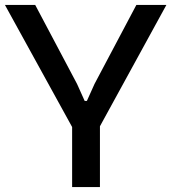

<svg xmlns="http://www.w3.org/2000/svg" viewBox="-20 -760 698 780"><path d="M273 -244 0 -740H123L293 -419L324 -350H333L364 -419L534 -740H656L386 -247V0H273Z"/></svg>

Font: EncodeSans
Style: Medium
Weight: 500
Designer: Pablo Impallari, Andres Torresi
Foundry: Pablo Impallari, Andres Torresi
Version: Version 1.000; ttfautohint (v1.4.1)